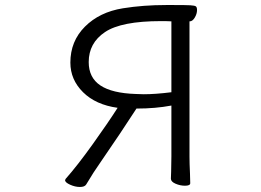

<svg xmlns="http://www.w3.org/2000/svg" viewBox="-20 -729 1040 764"><path d="M523 -297Q461 -201 381 -85Q352 -44 323 5Q317 15 298 15Q279 15 259 6Q239 -3 239 -12Q239 -13 241 -17Q288 -70 349.5 -156Q411 -242 448 -300Q361 -312 310.5 -362Q260 -412 260 -480Q260 -565 318 -623Q376 -681 469 -696Q550 -709 641 -709H669Q720 -709 737.5 -708Q755 -707 759.5 -703.5Q764 -700 764 -689Q764 -674 755 -659Q746 -644 735 -644H734V-106Q734 -80 736 -38L737 0Q737 10 716 10Q697 10 678.5 2Q660 -6 660 -18Q660 -34 661 -46L662 -107V-309Q599 -297 523 -297ZM621 -645Q463 -645 398 -601.5Q333 -558 333 -482Q333 -420 379.5 -389Q426 -358 521 -355L552 -354Q598 -354 662 -362V-644Q649 -645 621 -645Z"/></svg>

Font: Fusion Kai T
Style: Regular
Weight: 400
Designer: Fontworks Inc.
Version: Version 24.134;May 13, 2024